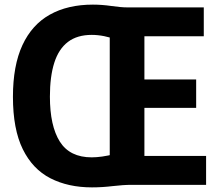

<svg xmlns="http://www.w3.org/2000/svg" viewBox="-20 -800 957 831"><path d="M378 11Q275 11 198 -28.5Q121 -68 78.5 -154.5Q36 -241 36 -381Q36 -516 77 -604.5Q118 -693 195.5 -736.5Q273 -780 382 -780Q421 -780 462.5 -774Q504 -768 531 -768L492 -626Q459 -638 431 -643.5Q403 -649 377 -649Q314 -649 274 -618.5Q234 -588 215 -528.5Q196 -469 196 -382Q196 -255 239 -187Q282 -119 377 -119Q398 -119 422.5 -122.5Q447 -126 475 -133L552 0Q513 0 467.5 5.5Q422 11 378 11ZM583 -125H872V0H455V-768H862V-643H583L605 -671V-434L583 -456H829V-333H583L605 -362V-97Z"/></svg>

Font: Yaldevi ExtraLight
Style: Bold
Weight: 700
Version: Version 1.100